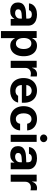

<svg xmlns="http://www.w3.org/2000/svg" viewBox="1448 -2234 986 3921"><g transform="rotate(90 1940.5 -274.0)"><path d="M228.5 -311.5Q282.2 -314.9 360.4 -318.4V-361.3Q359.4 -394.5 337.4 -413.1Q315.4 -431.6 275.4 -431.6Q239.3 -431.6 216.3 -416Q193.4 -400.4 187.5 -373H49.8Q54.2 -419.9 82.3 -457Q110.4 -494.1 160.6 -515.6Q210.9 -537.1 279.3 -537.1Q339.8 -537.1 390.9 -518.1Q441.9 -499 472.9 -458.7Q503.9 -418.5 503.9 -357.4V0H367.2V-73.2H363.3Q342.3 -34.7 303.5 -12.5Q264.6 9.8 208 9.8Q156.2 9.8 116.5 -8.1Q76.7 -25.9 54 -61.5Q31.2 -97.2 31.2 -148.4Q31.2 -230.5 86.4 -268.6Q141.6 -306.6 228.5 -311.5ZM249 -89.8Q281.2 -89.8 306.9 -103Q332.5 -116.2 346.7 -139.2Q360.8 -162.1 360.4 -189.5V-228Q337.4 -227.5 303.7 -225.6Q270 -223.6 252 -221.7Q213.9 -217.8 191.9 -200.2Q169.9 -182.6 169.9 -152.3Q169.9 -122.6 191.7 -106.2Q213.4 -89.8 249 -89.8Z M614.3 -530.3H756.8V-441.4H762.7Q780.8 -481.4 817.4 -509.3Q854 -537.1 914.1 -537.1Q974.1 -537.1 1022.9 -506.1Q1071.8 -475.1 1100.3 -413.8Q1128.9 -352.5 1128.9 -264.6Q1128.9 -178.7 1100.8 -116.9Q1072.8 -55.2 1024.2 -23.2Q975.6 8.8 914.1 8.8Q855 8.8 818.1 -18.3Q781.2 -45.4 762.7 -85H758.8V199.2H614.3ZM868.2 -106.4Q922.4 -106.4 951.9 -149.9Q981.4 -193.4 981.4 -265.6Q981.4 -336.9 951.9 -379.4Q922.4 -421.9 868.2 -421.9Q814.5 -421.9 785.2 -380.1Q755.9 -338.4 755.9 -265.6Q755.9 -217.8 769 -181.9Q782.2 -146 807.6 -126.2Q833 -106.4 868.2 -106.4Z M1222.7 -530.3H1362.3V-438.5H1368.2Q1382.3 -486.8 1416.5 -512.5Q1450.7 -538.1 1496.1 -538.1Q1521 -538.1 1542 -533.2V-404.3Q1531.2 -407.2 1513.2 -409.7Q1495.1 -412.1 1480.5 -412.1Q1448.2 -412.1 1422.4 -397.9Q1396.5 -383.8 1381.8 -358.6Q1367.2 -333.5 1367.2 -301.8V0H1222.7Z M1574.2 -262.7Q1574.2 -344.2 1605.7 -406.5Q1637.2 -468.8 1695.3 -502.9Q1753.4 -537.1 1830.1 -537.1Q1901.4 -537.1 1957.8 -507.1Q2014.2 -477.1 2046.6 -416.5Q2079.1 -356 2079.1 -268.6V-227.5H1716.8Q1716.8 -188 1731.7 -158.7Q1746.6 -129.4 1774.2 -113.5Q1801.8 -97.7 1838.9 -97.7Q1874.5 -97.7 1900.4 -112.1Q1926.3 -126.5 1937.5 -151.4H2075.2Q2064.9 -102.5 2033.2 -65.9Q2001.5 -29.3 1950.9 -9.3Q1900.4 10.7 1835.9 10.7Q1755.4 10.7 1696.5 -22.5Q1637.7 -55.7 1606 -117.4Q1574.2 -179.2 1574.2 -262.7ZM1942.4 -318.4Q1942.4 -350.1 1928.5 -375.2Q1914.6 -400.4 1889.6 -414.6Q1864.7 -428.7 1833 -428.7Q1800.8 -428.7 1774.7 -414.1Q1748.5 -399.4 1733.2 -374Q1717.8 -348.6 1716.8 -318.4Z M2148.4 -263.7Q2148.4 -344.7 2179.9 -406.5Q2211.4 -468.3 2270.3 -502.7Q2329.1 -537.1 2408.2 -537.1Q2476.1 -537.1 2528.3 -512.2Q2580.6 -487.3 2610.6 -441.7Q2640.6 -396 2643.6 -335.9H2507.8Q2501 -376.5 2475.6 -400.6Q2450.2 -424.8 2410.2 -424.8Q2375.5 -424.8 2349.4 -406Q2323.2 -387.2 2309.1 -351.1Q2294.9 -314.9 2294.9 -265.6Q2294.9 -214.8 2309.1 -178.7Q2323.2 -142.6 2349.1 -123.5Q2375 -104.5 2410.2 -104.5Q2448.7 -104.5 2475.1 -127.4Q2501.5 -150.4 2507.8 -192.4H2643.6Q2640.1 -132.3 2610.8 -86.4Q2581.5 -40.5 2529.5 -14.9Q2477.5 10.7 2408.2 10.7Q2328.6 10.7 2269.8 -23.9Q2210.9 -58.6 2179.7 -120.6Q2148.4 -182.6 2148.4 -263.7Z M2733.4 -530.3H2877.9V0H2733.4ZM2726.6 -672.9Q2726.6 -692.9 2737.1 -710Q2747.6 -727.1 2765.9 -737.1Q2784.2 -747.1 2805.7 -747.1Q2826.7 -747.1 2844.7 -737.1Q2862.8 -727.1 2873.3 -710Q2883.8 -692.9 2883.8 -672.9Q2883.8 -653.3 2873.3 -636.5Q2862.8 -619.6 2844.7 -609.6Q2826.7 -599.6 2805.7 -599.6Q2784.2 -599.6 2765.9 -609.6Q2747.6 -619.6 2737.1 -636.5Q2726.6 -653.3 2726.6 -672.9Z M3162.1 -311.5Q3215.8 -314.9 3293.9 -318.4V-361.3Q3293 -394.5 3271 -413.1Q3249 -431.6 3209 -431.6Q3172.9 -431.6 3149.9 -416Q3127 -400.4 3121.1 -373H2983.4Q2987.8 -419.9 3015.9 -457Q3043.9 -494.1 3094.2 -515.6Q3144.5 -537.1 3212.9 -537.1Q3273.4 -537.1 3324.5 -518.1Q3375.5 -499 3406.5 -458.7Q3437.5 -418.5 3437.5 -357.4V0H3300.8V-73.2H3296.9Q3275.9 -34.7 3237.1 -12.5Q3198.2 9.8 3141.6 9.8Q3089.8 9.8 3050 -8.1Q3010.3 -25.9 2987.5 -61.5Q2964.8 -97.2 2964.8 -148.4Q2964.8 -230.5 3020 -268.6Q3075.2 -306.6 3162.1 -311.5ZM3182.6 -89.8Q3214.8 -89.8 3240.5 -103Q3266.1 -116.2 3280.3 -139.2Q3294.4 -162.1 3293.9 -189.5V-228Q3271 -227.5 3237.3 -225.6Q3203.6 -223.6 3185.5 -221.7Q3147.5 -217.8 3125.5 -200.2Q3103.5 -182.6 3103.5 -152.3Q3103.5 -122.6 3125.2 -106.2Q3147 -89.8 3182.6 -89.8Z M3547.9 -530.3H3687.5V-438.5H3693.4Q3707.5 -486.8 3741.7 -512.5Q3775.9 -538.1 3821.3 -538.1Q3846.2 -538.1 3867.2 -533.2V-404.3Q3856.4 -407.2 3838.4 -409.7Q3820.3 -412.1 3805.7 -412.1Q3773.4 -412.1 3747.6 -397.9Q3721.7 -383.8 3707 -358.6Q3692.4 -333.5 3692.4 -301.8V0H3547.9Z"/></g></svg>

Font: Pretendard Std
Style: Bold
Weight: 700
Designer: Base glyphs from Inter by Rasmus Andersson; Hangeul glyphs from Noto Sans CJK(Source Han Sans) by Jang Soo-young and Kan
Foundry: Kil Hyung-jin
Version: Version 1.309